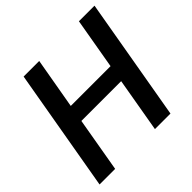

<svg xmlns="http://www.w3.org/2000/svg" viewBox="-178 -881 1050 1050"><g transform="rotate(-45 347.0 -355.5)"><path d="M690.9 -710.9H570.3L519 -415H211.4L263.2 -710.9H142.6L19 0H139.6L194.3 -315.9H502L447.3 0H567.4Z"/></g></svg>

Font: Roboto Medium
Style: Italic
Weight: 500
Italic angle: -12°
Designer: Google
Version: Version 2.137; 2017